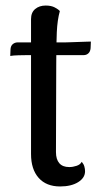

<svg xmlns="http://www.w3.org/2000/svg" viewBox="-20 -662 382 693"><path d="M197 11Q147 11 119.5 -20Q92 -51 92 -106V-593Q92 -617 107 -629.5Q122 -642 145 -642Q165 -642 178 -635Q191 -628 196 -622Q187 -590 185 -545.5Q183 -501 183 -427L182 -113Q182 -87 194 -73Q206 -59 230 -59Q243 -59 256.5 -63.5Q270 -68 275 -78Q282 -70 284.5 -61Q287 -52 287 -44Q287 -20 262 -4.5Q237 11 197 11ZM17 -460 18 -485Q19 -497 26.5 -503Q34 -509 44 -509H216Q220 -509 233 -509.5Q246 -510 262 -510.5Q278 -511 291 -511.5Q304 -512 308 -512L307 -488Q306 -476 299 -469.5Q292 -463 282 -463H77Q67 -463 47 -462.5Q27 -462 17 -460Z"/></svg>

Font: Arima Medium
Style: Regular
Weight: 500
Designer: Joana Correia and Natanael Gama
Foundry: NDISCOVER
Version: Version 1.101;gftools[0.9.23]